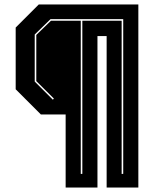

<svg xmlns="http://www.w3.org/2000/svg" viewBox="-20 -720 708 857"><path d="M273 117V-209H162.5L50 -321.5V-597L153 -700H597.5V117H456V-559H415V117ZM340.5 56.5 347.5 56V-627.5H523V56.5L530 56V-634.5H205.5L135 -566V-356L216 -275L220.5 -280L142 -358V-564L207.5 -627.5H340.5Z"/></svg>

Font: Tourney Thin ExtraBold
Style: Regular
Weight: 800
Version: Version 1.015